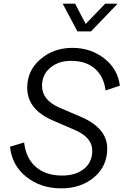

<svg xmlns="http://www.w3.org/2000/svg" viewBox="-20 -1019 676 1051"><path d="M404 -847 323 -999H391L449 -888L556 -999H624L478 -847ZM315 12Q203 12 124 -51Q45 -114 35 -216L112 -239Q122 -152 176.5 -105Q231 -58 320 -58Q393 -58 439 -94Q485 -130 485 -195Q485 -266 391 -307L266 -361Q129 -421 129 -539Q129 -633 201.5 -695Q274 -757 376 -757Q477 -757 551 -699Q625 -641 636 -550L558 -524Q548 -602 498.5 -644Q449 -686 369 -686Q300 -686 255 -648Q210 -610 210 -550Q210 -471 305 -430L424 -379Q567 -317 567 -206Q567 -109 495 -48.5Q423 12 315 12Z"/></svg>

Font: Plus Jakarta Display Light
Style: Italic
Weight: 300
Italic angle: -12°
Designer: Gumpita Rahayu
Foundry: Tokotype Studio
Version: Version 1.000;hotconv 1.0.109;makeotfexe 2.5.65596